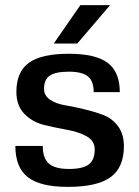

<svg xmlns="http://www.w3.org/2000/svg" viewBox="-20 -720 544 750"><path d="M152 -373Q152 -347 175 -331Q198 -315 233 -309Q268 -303 308 -293.5Q348 -284 383 -271Q418 -258 441 -227Q464 -196 464 -149Q464 -66 412 -28Q360 10 245 10Q137 10 88.5 -28Q40 -66 40 -150H147Q147 -102 171 -81Q195 -60 249 -60Q303 -60 326.5 -77.5Q350 -95 350 -136Q350 -170 318.5 -187.5Q287 -205 242 -213Q197 -221 152 -232Q107 -243 75.5 -275Q44 -307 44 -361Q44 -439 92.5 -474.5Q141 -510 249 -510Q353 -510 400.5 -474.5Q448 -439 448 -360H346Q346 -403 323.5 -421.5Q301 -440 249 -440Q197 -440 174.5 -424.5Q152 -409 152 -373ZM190 -550 294 -700H410L282 -550Z"/></svg>

Font: Fivo Sans Med
Style: Regular
Weight: 450
Designer: Alexander Slobzheninov
Foundry: Alexander Slobzheninov
Version: 1.0